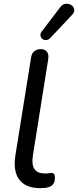

<svg xmlns="http://www.w3.org/2000/svg" viewBox="-20 -967 405 996"><path d="M189 9Q114 9 80.5 -34.5Q47 -78 60 -162L141 -667Q144 -690 157.5 -701Q171 -712 193 -712Q214 -712 224 -698Q234 -684 230 -659L151 -163Q143 -112 159 -89.5Q175 -67 214 -67Q227 -67 234.5 -68.5Q242 -70 247 -70Q255 -70 260 -65Q265 -60 265 -44Q265 -23 255 -11Q245 1 231 4Q223 7 210.5 8Q198 9 189 9ZM241 -770Q231 -760 220 -759Q209 -758 200.5 -764.5Q192 -771 190 -781.5Q188 -792 196 -803L292 -929Q302 -943 315 -946Q328 -949 339.5 -945.5Q351 -942 358 -933.5Q365 -925 365 -913Q365 -901 353 -889Z"/></svg>

Font: Nunito Medium
Style: Italic
Weight: 500
Designer: Vernon Adams
Foundry: Vernon Adams
Version: Version 3.601